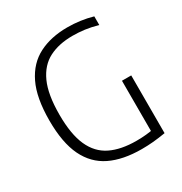

<svg xmlns="http://www.w3.org/2000/svg" viewBox="-175 -879 963 1015"><g transform="rotate(-30 307.0 -372.0)"><path d="M399 5.5Q285 5.5 207.5 -32Q130 -69.5 90.2 -151.8Q50.5 -234 50.5 -369Q50.5 -507.5 90.8 -590.8Q131 -674 204.8 -711.5Q278.5 -749 378.5 -749Q417.5 -749 456 -743.8Q494.5 -738.5 531.5 -728V-675Q489.5 -687 452.8 -691.8Q416 -696.5 380 -696.5Q296.5 -696.5 236.8 -666Q177 -635.5 144.5 -564Q112 -492.5 112 -369Q112 -250 143.8 -179.2Q175.5 -108.5 238.8 -77.5Q302 -46.5 396.5 -46.5Q427.5 -46.5 455.2 -49.2Q483 -52 508.5 -57L488 -33V-360H544.5V-7.5Q502.5 -0.5 468.5 2.5Q434.5 5.5 399 5.5Z"/></g></svg>

Font: Encode Sans SemiCondensed Light
Style: Regular
Weight: 300
Width: 4
Designer: Multiple Designers
Foundry: Impallari Type
Version: Version 3.002